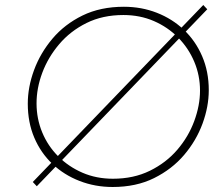

<svg xmlns="http://www.w3.org/2000/svg" viewBox="-20 -740 880 767"><path d="M808 -703 127 4 111 -13 792 -720ZM430 7Q360 7 298 -17Q236 -41 189.5 -85Q143 -129 117 -190Q91 -251 91 -326Q91 -392 116 -460Q141 -528 189.5 -585.5Q238 -643 309.5 -678Q381 -713 475 -713Q545 -713 606.5 -689Q668 -665 714.5 -621Q761 -577 787.5 -515.5Q814 -454 814 -380Q814 -314 789 -246Q764 -178 715.5 -121Q667 -64 595.5 -28.5Q524 7 430 7ZM431 -26Q514 -26 579 -58Q644 -90 688.5 -142Q733 -194 756 -256.5Q779 -319 779 -378Q779 -439 756 -493.5Q733 -548 691.5 -590Q650 -632 594.5 -656Q539 -680 473 -680Q390 -680 325.5 -648Q261 -616 216.5 -563.5Q172 -511 149 -449.5Q126 -388 126 -327Q126 -266 148.5 -211.5Q171 -157 212.5 -115.5Q254 -74 309.5 -50Q365 -26 431 -26Z"/></svg>

Font: Josefin Sans Thin ExtraLight
Style: Italic
Weight: 250
Italic angle: -7°
Version: Version 2.000